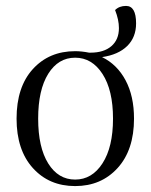

<svg xmlns="http://www.w3.org/2000/svg" viewBox="-20 -617 510 649"><path d="M325 -424Q376 -399 404.5 -345.5Q433 -292 433 -216Q433 -110 377.5 -49Q322 12 234 12Q146 12 91 -49Q36 -110 36 -216Q36 -323 91 -383.5Q146 -444 234 -444Q256 -444 281 -439H286Q331 -439 356.5 -461Q382 -483 382 -522Q382 -550 369 -583Q383 -597 406 -597Q440 -597 440 -538Q440 -491 410 -461.5Q380 -432 325 -424ZM143 -64.5Q177 -10 234 -10Q291 -10 326.5 -65Q362 -120 362 -216Q362 -312 326.5 -367Q291 -422 234 -422Q177 -422 143 -367.5Q109 -313 109 -216Q109 -119 143 -64.5Z"/></svg>

Font: Arapey Thin
Style: Regular
Weight: 100
Designer: Eduardo Rodriguez Tunni
Foundry: Eduardo Rodriguez Tunni
Version: Version 4.000;hotconv 1.0.109;makeotfexe 2.5.65596